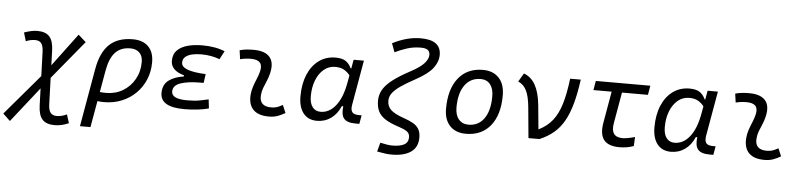

<svg xmlns="http://www.w3.org/2000/svg" viewBox="-105 -1045 6602 1583"><g transform="rotate(5 3196.0 -253.5)"><path d="M6.8 232.4 -52.7 175.8 232.4 -159.2 225.6 -358.9Q224.1 -407.2 207.8 -429Q191.4 -450.7 156.7 -450.7Q117.7 -450.7 80.1 -434.1L59.1 -504.9Q123.5 -527.3 167.5 -527.3Q236.8 -527.3 268.8 -491.5Q300.8 -455.6 303.2 -375L307.1 -254.9L509.3 -525.9L572.8 -469.7L310.5 -151.4L317.9 67.4Q319.3 114.7 335.9 136.2Q352.5 157.7 387.2 157.7Q427.7 157.7 470.7 137.2L493.2 208Q433.6 234.4 376.5 234.4Q307.1 234.4 274.9 198.7Q242.7 163.1 240.2 83.5L235.4 -57.6Z M958.5 -527.3Q1041.5 -527.3 1087.2 -481.7Q1132.8 -436 1132.8 -351.6Q1132.8 -274.4 1105.2 -208.5Q1077.6 -142.6 1027.8 -93.5Q978 -44.4 911.1 -17.3Q844.2 9.8 765.6 9.8Q739.3 9.8 711.4 6.3L672.9 224.6H585.9L669.9 -253.9Q694.3 -394.5 764.6 -460.9Q835 -527.3 958.5 -527.3ZM724.6 -70.3Q748.5 -67.4 776.4 -67.4Q853.5 -67.4 914.8 -104Q976.1 -140.6 1011.7 -203.9Q1047.4 -267.1 1047.4 -346.7Q1047.4 -396 1020.3 -423.3Q993.2 -450.7 943.8 -450.7Q865.7 -450.7 820.1 -402.1Q774.4 -353.5 756.3 -250.5Z M1430.2 9.8Q1231.9 9.8 1231.9 -106.4Q1231.9 -176.8 1279.8 -212.2Q1327.6 -247.6 1402.3 -257.8L1404.3 -267.6Q1293.9 -298.3 1293.9 -378.4Q1293.9 -433.6 1326.4 -466.1Q1358.9 -498.5 1413.1 -512.9Q1467.3 -527.3 1532.7 -527.3Q1642.6 -527.3 1720.2 -494.6L1683.6 -425.8Q1615.2 -452.6 1530.3 -452.6Q1490.7 -452.6 1456.3 -445.1Q1421.9 -437.5 1400.6 -419.4Q1379.4 -401.4 1379.4 -370.6Q1379.4 -301.8 1581.1 -293.5L1570.8 -219.7H1544.9Q1442.4 -219.7 1380.4 -198.5Q1318.4 -177.2 1318.4 -126.5Q1318.4 -64.9 1447.3 -64.9Q1507.8 -64.9 1549.6 -72.5Q1591.3 -80.1 1624 -87.9L1632.3 -13.7Q1592.3 -2.9 1541.3 3.4Q1490.2 9.8 1430.2 9.8Z M2237.3 -95.7 2264.6 -31.2Q2235.8 -14.2 2203.9 -2.2Q2171.9 9.8 2130.4 9.8Q2043.9 9.8 2002 -31.7Q1960 -73.2 1964.8 -153.3Q1967.3 -189.9 1979 -224.6Q1990.7 -259.3 2004.6 -292Q2018.6 -324.7 2025.9 -355Q2050.3 -451.7 1942.4 -451.7Q1896 -451.7 1853 -440.4L1842.8 -513.7Q1871.6 -522 1900.4 -524.7Q1929.2 -527.3 1958 -527.3Q2052.7 -527.3 2092 -481Q2131.3 -434.6 2109.4 -345.2Q2101.1 -310.5 2087.9 -280.5Q2074.7 -250.5 2063.5 -221.2Q2052.2 -191.9 2049.8 -157.7Q2043.9 -66.9 2143.1 -66.9Q2169.4 -66.9 2189.7 -73.5Q2210 -80.1 2237.3 -95.7Z M2772.9 -444.3 2786.1 -517.6H2871.1L2806.2 -147Q2798.8 -105.5 2813 -86.2Q2827.1 -66.9 2869.6 -66.9H2891.6L2878.9 4.9H2848.1Q2777.8 4.9 2751.5 -25.9Q2725.1 -56.6 2734.4 -128.4H2722.7Q2694.3 -62 2643.8 -25.9Q2593.3 10.3 2527.8 10.3Q2455.1 10.3 2415.3 -39.6Q2375.5 -89.4 2375.5 -179.2Q2375.5 -282.2 2408 -359.4Q2440.4 -436.5 2499.3 -479.5Q2558.1 -522.5 2636.2 -522.5Q2693.4 -522.5 2722.7 -501.5Q2752 -480.5 2767.6 -444.3ZM2641.1 -445.8Q2587.4 -445.8 2546.6 -411.9Q2505.9 -377.9 2483.2 -319.8Q2460.4 -261.7 2460.4 -188Q2460.4 -129.9 2484.4 -98.1Q2508.3 -66.4 2551.3 -66.4Q2623.5 -66.4 2676.5 -133.1Q2729.5 -199.7 2752 -325.7L2762.7 -386.2Q2745.6 -409.7 2716.6 -427.7Q2687.5 -445.8 2641.1 -445.8Z M3166.5 233.9Q3142.6 233.9 3114.3 230.5Q3085.9 227.1 3044.9 219.2L3064.9 144.5Q3127.9 159.2 3166 159.2Q3227.5 159.2 3262.2 140.9Q3296.9 122.6 3296.9 79.1Q3296.9 47.9 3272.9 31.2Q3249 14.6 3205.6 1Q3135.3 -21.5 3093.5 -47.9Q3051.8 -74.2 3033.7 -110.6Q3015.6 -147 3015.6 -198.7Q3015.6 -249.5 3040.5 -291.7Q3065.4 -334 3119.4 -375.2Q3173.3 -416.5 3261.2 -463.4Q3341.3 -506.3 3373 -542.7Q3404.8 -579.1 3404.8 -611.8Q3404.8 -639.2 3387 -652.3Q3369.1 -665.5 3330.1 -665.5Q3269 -665.5 3215.8 -648.4Q3162.6 -631.3 3116.2 -608.4L3089.4 -680.7Q3147.9 -710.9 3206.3 -726.6Q3264.6 -742.2 3323.2 -742.2Q3489.7 -742.2 3489.7 -619.1Q3489.7 -561.5 3449 -508.5Q3408.2 -455.6 3307.6 -401.4Q3233.9 -361.3 3188.2 -329.6Q3142.6 -297.9 3121.6 -268.6Q3100.6 -239.3 3100.6 -206.1Q3100.6 -160.2 3131.6 -130.9Q3162.6 -101.6 3239.7 -74.7Q3284.7 -59.6 3316.4 -41.7Q3348.1 -23.9 3365 3.4Q3381.8 30.8 3381.8 74.7Q3381.8 154.3 3325.2 194.1Q3268.6 233.9 3166.5 233.9Z M3760.7 9.8Q3675.8 9.8 3627.9 -40.8Q3580.1 -91.3 3580.1 -181.2Q3580.1 -344.2 3653.1 -435.8Q3726.1 -527.3 3855.5 -527.3Q3940.9 -527.3 3988.8 -475.8Q4036.6 -424.3 4036.6 -331.5Q4036.6 -170.9 3963.6 -80.6Q3890.6 9.8 3760.7 9.8ZM3775.9 -66.9Q3858.4 -66.9 3904.8 -133.1Q3951.2 -199.2 3951.2 -317.4Q3951.2 -379.9 3923.1 -415.3Q3895 -450.7 3844.2 -450.7Q3760.3 -450.7 3712.6 -384.5Q3665 -318.4 3665 -200.2Q3665 -137.2 3694.6 -102.1Q3724.1 -66.9 3775.9 -66.9Z M4278.3 0.5 4254.4 -253.4Q4246.1 -343.3 4222.2 -391.1Q4198.2 -439 4153.3 -457L4194.8 -527.3Q4255.9 -504.9 4290 -443.4Q4324.2 -381.8 4334.5 -281.2L4354 -78.6Q4423.8 -112.3 4467.8 -167.5Q4511.7 -222.7 4537.4 -307.9Q4563 -393.1 4578.1 -517.6H4666Q4650.4 -403.3 4627.2 -318.6Q4604 -233.9 4569.8 -173.1Q4535.6 -112.3 4486.6 -70.6Q4437.5 -28.8 4369.6 0L4282.2 0.5L4283.7 -1.5Z M5032.7 9.8Q4939.5 9.8 4902.6 -37.1Q4865.7 -84 4882.8 -181.2L4928.2 -440.9H4777.3L4790.5 -517.6H5241.7L5228.5 -440.9H5013.7L4968.8 -184.1Q4947.8 -66.9 5050.8 -66.9Q5087.4 -66.9 5152.8 -85.4L5149.4 -10.3Q5095.2 9.8 5032.7 9.8Z M5702.6 -444.3 5715.8 -517.6H5800.8L5735.8 -147Q5728.5 -105.5 5742.7 -86.2Q5756.8 -66.9 5799.3 -66.9H5821.3L5808.6 4.9H5777.8Q5707.5 4.9 5681.2 -25.9Q5654.8 -56.6 5664.1 -128.4H5652.3Q5624 -62 5573.5 -25.9Q5522.9 10.3 5457.5 10.3Q5384.8 10.3 5345 -39.6Q5305.2 -89.4 5305.2 -179.2Q5305.2 -282.2 5337.6 -359.4Q5370.1 -436.5 5429 -479.5Q5487.8 -522.5 5565.9 -522.5Q5623 -522.5 5652.3 -501.5Q5681.6 -480.5 5697.3 -444.3ZM5570.8 -445.8Q5517.1 -445.8 5476.3 -411.9Q5435.5 -377.9 5412.8 -319.8Q5390.1 -261.7 5390.1 -188Q5390.1 -129.9 5414.1 -98.1Q5438 -66.4 5481 -66.4Q5553.2 -66.4 5606.2 -133.1Q5659.2 -199.7 5681.6 -325.7L5692.4 -386.2Q5675.3 -409.7 5646.2 -427.7Q5617.2 -445.8 5570.8 -445.8Z M6338.9 -95.7 6366.2 -31.2Q6337.4 -14.2 6305.4 -2.2Q6273.4 9.8 6231.9 9.8Q6145.5 9.8 6103.5 -31.7Q6061.5 -73.2 6066.4 -153.3Q6068.8 -189.9 6080.6 -224.6Q6092.3 -259.3 6106.2 -292Q6120.1 -324.7 6127.4 -355Q6151.9 -451.7 6043.9 -451.7Q5997.6 -451.7 5954.6 -440.4L5944.3 -513.7Q5973.1 -522 6002 -524.7Q6030.8 -527.3 6059.6 -527.3Q6154.3 -527.3 6193.6 -481Q6232.9 -434.6 6210.9 -345.2Q6202.6 -310.5 6189.5 -280.5Q6176.3 -250.5 6165 -221.2Q6153.8 -191.9 6151.4 -157.7Q6145.5 -66.9 6244.6 -66.9Q6271 -66.9 6291.3 -73.5Q6311.5 -80.1 6338.9 -95.7Z"/></g></svg>

Font: Cascadia Code NF SemiLight
Style: Italic
Weight: 350
Italic angle: -10°
Monospace: yes
Designer: Aaron Bell
Foundry: Saja Typeworks
Version: Version 2404.023; ttfautohint (v1.8.4)